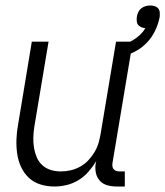

<svg xmlns="http://www.w3.org/2000/svg" viewBox="-20 -672 603 700"><path d="M179 8Q152 8 127.5 0.5Q103 -7 85 -24Q67 -41 56.5 -64Q46 -87 42.5 -112.5Q39 -138 40 -164.5Q41 -191 46 -218L96 -520H157L105 -209Q102 -189 101.5 -170Q101 -151 104 -133Q107 -115 114 -98.5Q121 -82 134 -70Q147 -58 164.5 -52.5Q182 -47 202 -47Q219 -47 237 -51Q255 -55 271.5 -64Q288 -73 301 -86.5Q314 -100 324 -116.5Q334 -133 339 -150Q344 -167 347 -185L403 -520H464L390 -77Q389 -71 390 -65Q391 -59 394.5 -55Q398 -51 403.5 -49Q409 -47 415 -47H435V8H406Q388 8 371.5 3.5Q355 -1 344 -13Q333 -25 329.5 -42Q326 -59 329 -77L331 -85Q319 -65 303 -46.5Q287 -28 266.5 -15.5Q246 -3 223.5 2.5Q201 8 179 8ZM424 -465 412 -504Q426 -508 440 -513.5Q454 -519 467 -527Q480 -535 491 -545.5Q502 -556 510 -569Q502 -570 495 -573Q488 -576 483.5 -581.5Q479 -587 478.5 -595Q478 -603 479 -611Q480 -619 484 -627.5Q488 -636 495 -641.5Q502 -647 510.5 -649.5Q519 -652 528 -652Q536 -652 544 -649.5Q552 -647 557 -641Q562 -635 562.5 -626Q563 -617 562 -609Q557 -584 545.5 -560Q534 -536 515.5 -516.5Q497 -497 473 -484.5Q449 -472 424 -465Z"/></svg>

Font: Iosevka Light
Style: Italic
Weight: 300
Italic angle: -9°
Monospace: yes
Designer: Belleve Invis
Foundry: Belleve Invis
Version: Version 32.5.0; ttfautohint (v1.8.4)